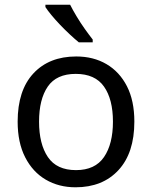

<svg xmlns="http://www.w3.org/2000/svg" viewBox="-20 -786 645 816"><path d="M551 -269Q551 -136 483.5 -63Q416 10 301 10Q230 10 174.5 -22.5Q119 -55 87 -117.5Q55 -180 55 -269Q55 -402 122 -474Q189 -546 304 -546Q377 -546 432.5 -513.5Q488 -481 519.5 -419.5Q551 -358 551 -269ZM146 -269Q146 -174 183.5 -118.5Q221 -63 303 -63Q384 -63 422 -118.5Q460 -174 460 -269Q460 -364 422 -418Q384 -472 302 -472Q220 -472 183 -418Q146 -364 146 -269ZM278 -766Q289 -744 305.5 -716.5Q322 -689 340.5 -663Q359 -637 374 -618V-606H315Q298 -620 277 -639.5Q256 -659 235.5 -680.5Q215 -702 198.5 -722Q182 -742 173 -756V-766Z"/></svg>

Font: Noto Naskh Arabic
Style: Regular
Weight: 400
Designer: Monotype Design Team, David Williams, Mohamad Dakak and Nizar Qandah
Foundry: Monotype Imaging Inc.
Version: Version 2.013